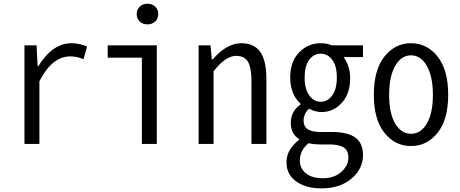

<svg xmlns="http://www.w3.org/2000/svg" viewBox="-20 -790 2526 1054"><path d="M114.3 0V-541H180.7L186.5 -426.8H190.4Q268.6 -552.7 372.1 -552.7Q414.1 -552.7 458 -535.2L438.5 -464.8Q402.3 -480.5 366.2 -480.5Q265.6 -480.5 196.3 -343.8V0Z M758.8 0V-473.6H571.3V-541H840.8V0ZM789.1 -656.2Q763.7 -656.2 747.1 -671.9Q730.5 -687.5 730.5 -712.9Q730.5 -737.3 747.1 -753.4Q763.7 -769.5 789.1 -769.5Q815.4 -769.5 832 -753.9Q848.6 -738.3 848.6 -712.9Q848.6 -687.5 832 -671.9Q815.4 -656.2 789.1 -656.2Z M1070.3 0V-541H1135.7L1142.6 -463.9H1147.5Q1224.6 -552.7 1303.7 -552.7Q1376 -552.7 1409.2 -504.4Q1442.4 -456.1 1442.4 -356.4V0H1360.4V-346.7Q1360.4 -418 1341.3 -450.7Q1322.3 -483.4 1276.4 -483.4Q1217.8 -483.4 1152.3 -398.4V0Z M1745.1 244.1Q1659.2 244.1 1606 206.1Q1552.7 168 1552.7 101.6Q1552.7 30.3 1622.1 -22.5V-26.4Q1576.2 -55.7 1576.2 -114.3Q1576.2 -179.7 1629.9 -216.8V-220.7Q1573.2 -272.5 1573.2 -364.3Q1573.2 -452.1 1622.1 -502.4Q1670.9 -552.7 1740.2 -552.7Q1777.3 -552.7 1800.8 -541H1972.7V-476.6H1866.2Q1902.3 -425.8 1902.3 -360.4Q1902.3 -276.4 1856.4 -225.6Q1810.5 -174.8 1744.1 -174.8Q1710.9 -174.8 1675.8 -193.4Q1646.5 -164.1 1646.5 -127.9Q1646.5 -65.4 1736.3 -65.4H1801.8Q1888.7 -65.4 1930.7 -34.7Q1972.7 -3.9 1972.7 61.5Q1972.7 136.7 1909.7 190.4Q1846.7 244.1 1745.1 244.1ZM1740.2 -231.4Q1778.3 -231.4 1803.7 -266.1Q1829.1 -300.8 1829.1 -364.3Q1829.1 -427.7 1804.2 -461.4Q1779.3 -495.1 1740.2 -495.1Q1702.1 -495.1 1677.2 -461.4Q1652.3 -427.7 1652.3 -364.3Q1652.3 -300.8 1677.7 -266.1Q1703.1 -231.4 1740.2 -231.4ZM1752 188.5Q1814.5 188.5 1853.5 153.8Q1892.6 119.1 1892.6 75.2Q1892.6 36.1 1866.7 19.5Q1840.8 2.9 1787.1 2.9H1738.3Q1705.1 2.9 1673.8 -3.9Q1626 36.1 1626 90.8Q1626 134.8 1659.7 161.6Q1693.4 188.5 1752 188.5Z M2032.2 -269.5Q2032.2 -406.2 2090.3 -479.5Q2148.4 -552.7 2236.3 -552.7Q2324.2 -552.7 2382.3 -479.5Q2440.4 -406.2 2440.4 -269.5Q2440.4 -133.8 2382.3 -61Q2324.2 11.7 2236.3 11.7Q2148.4 11.7 2090.3 -61Q2032.2 -133.8 2032.2 -269.5ZM2356.4 -269.5Q2356.4 -370.1 2323.2 -428.2Q2290 -486.3 2236.3 -486.3Q2182.6 -486.3 2149.4 -428.2Q2116.2 -370.1 2116.2 -269.5Q2116.2 -168 2149.4 -111.8Q2182.6 -55.7 2236.3 -55.7Q2290 -55.7 2323.2 -111.8Q2356.4 -168 2356.4 -269.5Z"/></svg>

Font: Gen Shin Gothic Monospace Normal
Style: Regular
Weight: 350
Designer: [Source Han Sans]
Ryoko NISHIZUKA  (kana & ideographs); Paul D. Hunt (Latin, Greek & Cyrillic); Wenlong ZHANG  (bopomofo
Version: Version 1.002.20150607